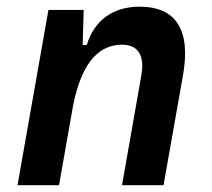

<svg xmlns="http://www.w3.org/2000/svg" viewBox="-20 -547 626 567"><path d="M31.7 0H154.3L196.3 -237.8C223.1 -370.1 277.3 -415 340.3 -415C387.2 -415 407.7 -384.3 397.5 -325.2L340.3 0H462.9L520.5 -325.2C543.9 -458.5 500 -527.3 392.1 -527.3C313.5 -527.3 257.8 -486.3 236.3 -414.1H224.1L227.1 -517.6H123Z"/></svg>

Font: Cascadia Code SemiBold
Style: Italic
Weight: 600
Italic angle: -10°
Monospace: yes
Designer: Aaron Bell
Foundry: Saja Typeworks
Version: Version 2404.023